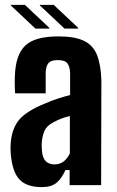

<svg xmlns="http://www.w3.org/2000/svg" viewBox="-20 -758 479 786"><path d="M151 8Q89 8 59.5 -23.5Q30 -55 24 -129Q23 -138 23 -151Q23 -164 24 -174Q29 -234 60 -269.5Q91 -305 166 -335Q191 -346 215.5 -354Q240 -362 267 -369V-459Q266 -485 256 -498.5Q246 -512 216 -512Q190 -512 179.5 -501Q169 -490 167 -463Q167 -455 167 -438Q167 -421 167 -403.5Q167 -386 167 -376H42Q41 -384 40.5 -407.5Q40 -431 41 -449Q44 -533 83 -571Q122 -609 219 -609Q287 -609 324.5 -590.5Q362 -572 377.5 -532Q393 -492 395 -428L394 0H265V-62H248Q232 -26 210.5 -9Q189 8 151 8ZM204 -85Q225 -85 240.5 -97Q256 -109 266 -130V-283Q248 -279 231 -272.5Q214 -266 198 -257Q171 -243 162 -222Q153 -201 151 -174Q150 -155 152 -139Q156 -85 204 -85ZM125 -641 24 -736V-738H82L182 -644V-641ZM143 -736V-738H200L300 -644V-641H244Z"/></svg>

Font: Big Shoulders Display ExtraBold
Style: Regular
Weight: 800
Designer: Patric King
Foundry: XO Type Co
Version: Version 1.000; ttfautohint (v1.8.2)